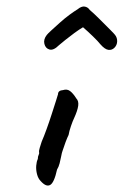

<svg xmlns="http://www.w3.org/2000/svg" viewBox="-20 -592 386 599"><path d="M107 -27Q99 -35 95.5 -48.5Q92 -62 93 -75Q94 -88 98 -96Q98 -104 100.5 -108.5Q103 -113 102 -117Q101 -121 104 -131Q107 -141 110 -150Q117 -166 125.5 -189.5Q134 -213 141.5 -236.5Q149 -260 154.5 -277Q160 -294 161 -298Q161 -310 177 -311Q189 -315 198.5 -308Q208 -301 218 -285Q226 -277 224 -262Q222 -247 211 -223Q207 -215 201.5 -199Q196 -183 194 -171Q190 -163 184.5 -148.5Q179 -134 175 -121Q173 -116 171 -105Q169 -94 166 -82.5Q163 -71 158 -63Q149 -22 136.5 -15Q124 -8 107 -27ZM164 -451Q147 -434 134.5 -437.5Q122 -441 118.5 -455Q115 -469 126 -483Q129 -487 140.5 -497.5Q152 -508 167 -521.5Q182 -535 197 -546Q212 -557 222 -563Q234 -573 244 -571.5Q254 -570 260 -561Q272 -551 289.5 -533.5Q307 -516 322 -501Q337 -486 339 -483Q346 -474 345.5 -462.5Q345 -451 337 -443Q329 -435 318 -436.5Q307 -438 293 -454Q286 -463 270 -478.5Q254 -494 239 -507Q227 -500 212 -489Q197 -478 184 -467.5Q171 -457 164 -451Z"/></svg>

Font: Caveat Medium
Style: Regular
Weight: 500
Designer: Pablo Impallari
Foundry: Pablo Impallari
Version: Version 2.000